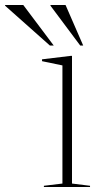

<svg xmlns="http://www.w3.org/2000/svg" viewBox="-152 -752 398 772"><path d="M137.5 -527.5V-14L210 -5V0H24.5V-5L99 -14V-489L17 -506V-513.5L133.5 -527.5ZM64 -569H48.5L-131.5 -729V-732H-58.5ZM182.5 -569H170.5L51 -729V-732H111.5Z"/></svg>

Font: Newsreader Display ExtraLight
Style: Regular
Weight: 275
Designer: Hugues Gentile
Foundry: Production Type
Version: Version 1.001